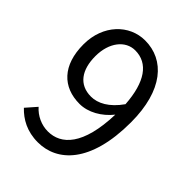

<svg xmlns="http://www.w3.org/2000/svg" viewBox="-216 -860 986 986"><g transform="rotate(45 277.5 -367.0)"><path d="M261 -346C174 -346 130 -410 130 -509C130 -609 184 -675 254 -675C348 -675 404 -595 414 -444C365 -374 310 -346 261 -346ZM58 -62C99 -19 155 13 234 13C372 13 500 -101 500 -398C500 -631 395 -747 254 -747C140 -747 44 -651 44 -509C44 -357 124 -278 246 -278C308 -278 371 -314 415 -369C408 -141 326 -63 231 -63C184 -63 139 -84 108 -119Z"/></g></svg>

Font: Source Han Sans KR Regular
Style: Regular
Weight: 400
Designer: Ryoko NISHIZUKA (kana & ideographs); Paul D. Hunt (Latin, Greek & Cyrillic); Wenlong ZHANG (bopomofo); Sandoll Communica
Foundry: Adobe Systems Incorporated
Version: Version 1.004;PS 1.004;hotconv 1.0.82;makeotf.lib2.5.63406